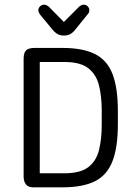

<svg xmlns="http://www.w3.org/2000/svg" viewBox="-20 -801 576 821"><path d="M81 -46Q81 -26 90.5 -13Q100 0 122 0H248Q333 0 385 -25.5Q437 -51 460.5 -110.5Q484 -170 484 -270V-326Q484 -427 460.5 -486Q437 -545 385 -570.5Q333 -596 248 -596H127Q102 -596 91.5 -585.5Q81 -575 81 -550ZM150 -60V-536H254Q324 -536 358 -509Q392 -482 403.5 -435Q415 -388 415 -327V-268Q415 -207 403.5 -160Q392 -113 358 -86.5Q324 -60 254 -60ZM253 -707 192 -769Q180 -781 169 -781Q159 -781 151.5 -774Q144 -767 144 -757Q144 -750 151 -739L199 -681Q213 -663 225 -656Q237 -649 253 -649Q270 -649 282 -656Q294 -663 308 -682L355 -740Q362 -747 362 -757Q362 -767 355 -774Q348 -781 338 -781Q326 -781 314 -768Z"/></svg>

Font: Beiruti
Style: Regular
Weight: 400
Designer: Arlette Boutros
Foundry: Boutros
Version: Version 1.41